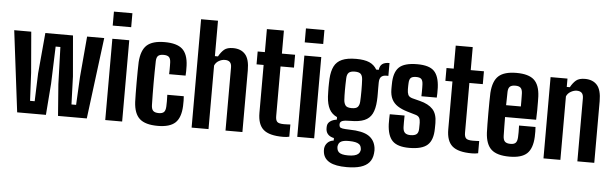

<svg xmlns="http://www.w3.org/2000/svg" viewBox="-56 -1011 4505 1412"><g transform="rotate(5 2196.0 -305.0)"><path d="M88.8 0 14.6 -600H140.3L165.7 -298.5L175.9 -92.6H210L217.2 -298.5L244.4 -599.1H448.5L474.4 -298.5L481.6 -92.6H515.8L526.3 -298.5L552.6 -600H679L602.8 0H390.4L372.6 -232.8L363.5 -506.5H328.5L319 -232.8L301.1 0Z M733.2 -696.9V-800H869.6V-696.9ZM739 0V-600H863.8V0Z M1177.5 -377Q1178.2 -388.3 1178.4 -405.7Q1178.7 -423.1 1178.4 -439.7Q1178.2 -456.3 1177.8 -464.9Q1176.5 -492.4 1164.4 -503.6Q1152.2 -514.9 1125 -514.9Q1097.1 -514.9 1084.8 -503.6Q1072.6 -492.4 1071.6 -464.9Q1070.6 -424 1070.1 -383.1Q1069.6 -342.3 1069.6 -301.4Q1069.6 -260.4 1070.1 -220Q1070.6 -179.6 1071.6 -139.1Q1072.6 -109.2 1085.3 -97.2Q1098 -85.2 1126.7 -85.2Q1153 -85.2 1164.8 -97.2Q1176.5 -109.2 1177.8 -139.1Q1178.5 -153.3 1178.6 -175.6Q1178.7 -197.8 1177.5 -224.9H1299.1Q1300.2 -214.6 1300.7 -192Q1301.1 -169.5 1300.1 -152Q1296.3 -66 1256 -28.5Q1215.7 9.1 1126.7 9.1Q1034.9 9.1 993.1 -28.5Q951.3 -66 946.7 -152Q945.7 -176.1 945.2 -214.9Q944.7 -253.7 944.7 -297.5Q944.7 -341.3 945.2 -381.1Q945.7 -420.9 946.7 -446.3Q952.6 -534 993.7 -571.5Q1034.9 -609.1 1125 -609.1Q1215.3 -609.1 1255.9 -572.3Q1296.5 -535.6 1300.1 -451.1Q1301 -433.7 1300.6 -410.7Q1300.2 -387.7 1299.1 -377Z M1376.6 0V-800H1501.4V-538.5H1524Q1543.1 -572.9 1565 -591Q1586.8 -609.1 1630.1 -609.1Q1687.9 -609.1 1719.7 -573.6Q1751.6 -538.1 1751.6 -455.2V0H1626.8V-465.6Q1626.8 -492.5 1614.5 -504.9Q1602.2 -517.3 1577.6 -517.3Q1555.1 -517.3 1532.9 -504.7Q1510.7 -492.1 1501.4 -468.9V0Z M2051.1 9.1Q1950.1 9.1 1907.1 -28.5Q1864 -66 1864 -152V-505.1H1811.8V-600H1865V-770H1990.6V-600H2088.1V-505.1H1988.9V-138.2Q1988.9 -108.5 2000.8 -96.4Q2012.7 -84.3 2051.5 -84.3Q2063.8 -84.3 2074.3 -84.9Q2084.9 -85.5 2098.1 -86V4.1Q2087.9 6.8 2076 8Q2064.1 9.1 2051.1 9.1Z M2150.7 -696.9V-800H2287.1V-696.9ZM2156.5 0V-600H2281.3V0Z M2537.8 190.1Q2455.2 190.1 2412.8 167.2Q2370.4 144.3 2362.4 100.4Q2361.3 94.6 2360.4 85.5Q2359.5 76.4 2360.6 67.8Q2363.2 43.5 2380.1 25.4Q2397 7.3 2425.8 3.8V-14.8Q2400 -19.7 2384.7 -34Q2369.5 -48.2 2366.2 -71.1Q2365.5 -77.4 2365.5 -84.1Q2365.5 -90.9 2366.2 -98.9Q2368.7 -120.5 2387.6 -134Q2406.5 -147.5 2435.2 -151.3V-170Q2396.6 -187.6 2378 -222.5Q2359.3 -257.4 2355.6 -314.3Q2354.9 -334.9 2354.4 -351.4Q2353.9 -367.9 2353.9 -382.6Q2353.9 -397.3 2354.4 -412.7Q2354.9 -428.2 2355.6 -446.3Q2358.9 -502.7 2377.1 -538.7Q2395.3 -574.6 2434.3 -591.8Q2473.2 -609 2538.2 -609Q2599.9 -609 2635.9 -593.3Q2671.9 -577.6 2691.8 -543.3H2710.5Q2714.2 -573.1 2731.9 -586.6Q2749.5 -600 2785 -600V-505.1H2769Q2745.5 -505.1 2732.2 -492.8Q2718.9 -480.5 2718.6 -449.4L2718.4 -412.9Q2718.5 -399.8 2718.5 -388.5Q2718.5 -377.2 2718.7 -366.1Q2718.9 -355 2718.6 -342.5Q2718.4 -330 2717.4 -314.3Q2713.9 -255.4 2695.4 -219.3Q2676.8 -183.2 2638.6 -167.2Q2600.3 -151.1 2537.1 -151.1Q2492.2 -151.3 2475.3 -144.1Q2458.5 -136.8 2458.5 -120.2V-116.4Q2458.6 -105.5 2463.1 -99.2Q2467.5 -92.9 2483.7 -90Q2499.8 -87.1 2535.2 -86.3Q2631.2 -84.7 2676.1 -55.8Q2721 -26.9 2729.5 30.6Q2731 40 2731 49.9Q2731 59.9 2729.5 72.5Q2725.3 113.3 2702.8 139.3Q2680.3 165.2 2639.2 177.7Q2598.1 190.1 2537.8 190.1ZM2540.6 103.4Q2567.1 103.4 2585.4 99Q2603.7 94.6 2614.4 85.7Q2625.1 76.7 2628.4 63.5Q2630.6 55.8 2630.2 49Q2629.8 42.2 2627.6 35.3Q2624 21.2 2613.2 13.2Q2602.4 5.1 2584.4 1.5Q2566.5 -2.2 2541 -2.6Q2502 -3.2 2483 5.9Q2463.9 14.9 2459.5 35.2Q2457.2 42.3 2457.4 49.7Q2457.6 57.1 2459.1 63.5Q2461.9 77.5 2471.5 86.4Q2481.1 95.2 2498.2 99.3Q2515.4 103.4 2540.6 103.4ZM2536.7 -245.3Q2569.7 -245.3 2581.4 -258.8Q2593.1 -272.4 2594.9 -296.9Q2595.9 -312.2 2596.5 -333.7Q2597.1 -355.3 2597.1 -378.8Q2597.1 -402.4 2596.5 -424.4Q2595.9 -446.3 2594.9 -462.4Q2593.1 -489.5 2580.7 -502.2Q2568.3 -514.8 2536.7 -514.8Q2505.2 -514.8 2492 -502Q2478.9 -489.1 2477.8 -460.9Q2476.8 -436 2476.3 -413.4Q2475.8 -390.9 2475.8 -370.7Q2475.8 -350.5 2476.3 -332.8Q2476.8 -315.2 2477.8 -299.9Q2479.6 -275.7 2490.7 -260.5Q2501.7 -245.3 2536.7 -245.3Z M2983.9 9.1Q2897 9.1 2859.7 -28.5Q2822.4 -66 2818.7 -152Q2818.2 -169.5 2818.6 -192Q2819 -214.6 2819.7 -224.9H2929.1Q2928.5 -197.8 2928.5 -175.6Q2928.5 -153.3 2929 -139.1Q2930.4 -109.2 2944 -97.2Q2957.6 -85.2 2983.9 -85.2Q3015.9 -85.2 3029.9 -97.2Q3044 -109.2 3044.2 -139.1Q3044.4 -152.2 3044.4 -157Q3044.5 -161.8 3044.6 -166.3Q3044.6 -170.8 3044.5 -183.1Q3044.2 -204.8 3036.7 -218.2Q3029.1 -231.6 3009.1 -237.4L2945.4 -256.1Q2903.6 -268.7 2874.7 -287.5Q2845.8 -306.3 2830.9 -335.7Q2816 -365 2815.6 -409Q2815.5 -418.8 2815.6 -427.6Q2815.7 -436.5 2815.9 -445.5Q2816.1 -533.2 2855 -571.2Q2893.8 -609.1 2989.9 -609.1Q3077.7 -609.1 3114.1 -572.3Q3150.6 -535.6 3154.4 -451.1Q3155.1 -433.7 3154.8 -410.7Q3154.4 -387.7 3153.4 -377H3039.9Q3040.5 -388.3 3040.7 -405.7Q3040.9 -423.1 3040.7 -439.7Q3040.5 -456.3 3040 -464.9Q3038.8 -492.4 3027.9 -503.6Q3017.1 -514.9 2989.9 -514.9Q2961.2 -514.9 2949.8 -503.6Q2938.5 -492.4 2937.5 -464.9Q2937 -451.9 2936.6 -444.7Q2936.3 -437.4 2936.5 -419.4Q2936.7 -395.2 2943.6 -379.2Q2950.5 -363.2 2975.4 -356.2L3032.1 -341.6Q3095.5 -325.8 3127.6 -291.3Q3159.8 -256.9 3159.8 -189.5Q3159.8 -180.1 3159.7 -169.3Q3159.6 -158.6 3159.4 -148.8Q3158.9 -64.5 3118.7 -27.7Q3078.6 9.1 2983.9 9.1Z M3445.1 9.1Q3344.1 9.1 3301.1 -28.5Q3258 -66 3258 -152V-505.1H3205.8V-600H3259V-770H3384.6V-600H3482.1V-505.1H3382.9V-138.2Q3382.9 -108.5 3394.8 -96.4Q3406.7 -84.3 3445.5 -84.3Q3457.8 -84.3 3468.3 -84.9Q3478.9 -85.5 3492.1 -86V4.1Q3481.9 6.8 3470 8Q3458.1 9.1 3445.1 9.1Z M3723.5 9Q3631.5 9 3589.7 -28.5Q3548 -66 3543.2 -152Q3542.2 -176.1 3541.7 -214.8Q3541.2 -253.6 3541.2 -297.5Q3541.2 -341.3 3541.7 -381.1Q3542.2 -420.9 3543.2 -446.3Q3549.1 -534 3590.5 -571.5Q3631.9 -609 3722.1 -609Q3811.6 -609 3852 -572.3Q3892.5 -535.6 3896.6 -451.2Q3897.1 -438.8 3897.4 -410.4Q3897.7 -382 3897.5 -346.8Q3897.2 -311.5 3895.6 -278.4H3666.2Q3666.2 -243.6 3666.9 -208.7Q3667.7 -173.8 3668.2 -139.1Q3669.2 -109.4 3681.9 -97.3Q3694.6 -85.2 3723.3 -85.2Q3749.6 -85.2 3761.1 -97.3Q3772.7 -109.4 3774.2 -139.1Q3775.2 -153 3775.2 -175.4Q3775.2 -197.8 3774.2 -225H3895.6Q3896.7 -214.7 3897.2 -192.1Q3897.6 -169.5 3896.6 -152Q3892.5 -66 3852.6 -28.5Q3812.7 9 3723.5 9ZM3666.2 -365.9H3775.2Q3775.3 -388 3775.2 -408.4Q3775 -428.9 3774.7 -444Q3774.4 -459 3774.2 -464.9Q3772.7 -491.6 3760.7 -503.2Q3748.7 -514.8 3722.1 -514.8Q3693.9 -514.8 3681.5 -503.2Q3669.2 -491.6 3668.2 -464.9Q3667.7 -439.4 3667.3 -414.9Q3666.9 -390.4 3666.2 -365.9Z M3974.1 0V-600H4098.9V-538.5H4121.5Q4140.4 -572.4 4162.5 -590.8Q4184.7 -609.1 4227.6 -609.1Q4285.4 -609.1 4317.2 -573.6Q4348.9 -538.1 4349.1 -455.2V0H4224.3V-465.6Q4224.1 -492.5 4211.9 -504.9Q4199.7 -517.3 4175.1 -517.3Q4153.3 -517.3 4130.8 -504.3Q4108.2 -491.3 4098.9 -468.9V0Z"/></g></svg>

Font: Big Shoulders Thin
Style: Regular
Weight: 100
Designer: Patric King
Foundry: XO Type Co
Version: Version 2.002